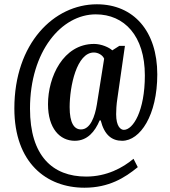

<svg xmlns="http://www.w3.org/2000/svg" viewBox="-20 -734 791 896"><path d="M374 142C488 142 562 96 623 46L603 7C553 49 478 90 382 90C225 90 120 -7 120 -227C120 -495 267 -667 427 -667C560 -667 656 -567 656 -382C656 -216 601 -128 558 -128C543 -128 522 -144 522 -201C522 -215 523 -246 528 -276L563 -520H537L504 -499C489 -513 453 -529 419 -529C275 -529 204 -375 204 -248C204 -135 259 -77 329 -77C388 -77 423 -120 445 -172H450C467 -104 502 -77 550 -77C634 -77 714 -196 714 -387C714 -588 604 -714 432 -714C232 -714 47 -532 47 -228C47 26 197 142 374 142ZM358 -130C326 -130 305 -160 305 -234C305 -332 338 -489 418 -489C438 -489 459 -477 466 -460L432 -246C423 -191 402 -130 358 -130Z"/></svg>

Font: Noto Serif Myanmar ExtraCondensed
Style: Bold
Weight: 700
Width: 2
Designer: Ben Mitchell and the Monotype Design Team
Foundry: Monotype Imaging Inc.
Version: Version 2.106